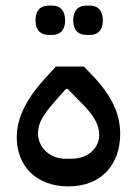

<svg xmlns="http://www.w3.org/2000/svg" viewBox="-20 -657 491 687"><path d="M289 -532H302C329 -532 348 -548 348 -584C348 -621 329 -637 302 -637H289C261 -637 242 -621 242 -584C242 -548 261 -532 289 -532ZM154 -532H167C194 -532 213 -548 213 -584C213 -621 194 -637 167 -637H154C126 -637 107 -621 107 -584C107 -548 126 -532 154 -532ZM225 10C342 10 410 -68 410 -177C410 -248 382 -314 306 -392L280 -419H180L148 -384C76 -307 40 -237 40 -165C40 -64 109 10 225 10ZM215 -89C157 -89 116 -130 116 -180C116 -218 136 -248 177 -295L216 -339H222L265 -295C315 -247 335 -211 335 -175C335 -125 293 -89 235 -89Z"/></svg>

Font: IBM Plex Arabic Text
Style: Regular
Weight: 450
Designer: Mike Abbink, Paul van der Laan, Pieter van Rosmalen, Wael Morcos, Khajak Apelian
Foundry: Bold Monday
Version: Version 1.0